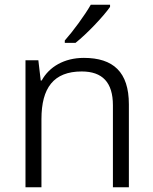

<svg xmlns="http://www.w3.org/2000/svg" viewBox="-20 -786 643 806"><path d="M442 -757V-766H361C336 -722 286 -654 252 -616V-606H297C346 -645 414 -717 442 -757ZM332 -543C249 -543 186 -505 155 -448H151L141 -533H87V0H154V-286C154 -417 205 -486 323 -486C410 -486 454 -440 454 -344V0H521V-348C521 -484 455 -543 332 -543Z"/></svg>

Font: Noto Sans Thaana Light
Style: Regular
Weight: 300
Designer: David Williams
Foundry: Google Inc.
Version: Version 3.001